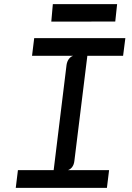

<svg xmlns="http://www.w3.org/2000/svg" viewBox="-20 -912 640 932"><path d="M56.5 0 67 -86H240.5L303 -596.5Q305.5 -613.5 313.8 -625Q322 -636.5 334.5 -641H135.5L146 -727H588.5L577.5 -641H404L341 -130.5Q339 -113 330.5 -101.5Q322 -90 309.5 -86H509.5L499 0ZM229 -807 236.5 -892H548.5L539.5 -807.5Z"/></svg>

Font: Spline Sans Mono
Style: Italic
Weight: 400
Italic angle: -4°
Monospace: yes
Designer: Eben Sorkin, Mirko Velimirovic
Foundry: Sorkin Type
Version: Version 1.004